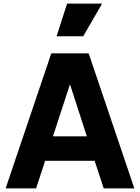

<svg xmlns="http://www.w3.org/2000/svg" viewBox="-20 -1039 772 1059"><path d="M11 0H179L229 -152H502L552 0H721L469 -745H263ZM272 -287 366 -574 459 -287ZM292 -839H439L543 -1019H350Z"/></svg>

Font: Mluvka ExtraBold
Style: Regular
Weight: 800
Designer: Modified by Jiří Krblich, Original typeface by Gumpita Rahayu
Foundry: Gumpita Rahayu & Jiří Krblich
Version: Version 2.000;Glyphs 3.1.1 (3134)